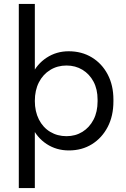

<svg xmlns="http://www.w3.org/2000/svg" viewBox="-20 -750 636 970"><path d="M75 200V-730H156V-354L141 -371Q166 -426 215.5 -458.5Q265 -491 327 -491Q393 -491 444 -460Q495 -429 524 -374Q553 -319 553 -247V-238Q553 -164 524 -108.5Q495 -53 444.5 -21.5Q394 10 328 10Q265 10 215.5 -22.5Q166 -55 141 -111L156 -128V200ZM316 -62Q361 -62 396.5 -84Q432 -106 452.5 -145.5Q473 -185 473 -238V-247Q473 -299 452.5 -337.5Q432 -376 396.5 -397.5Q361 -419 316 -419Q270 -419 233.5 -396.5Q197 -374 176.5 -334Q156 -294 156 -240Q156 -187 176.5 -146.5Q197 -106 233.5 -84Q270 -62 316 -62Z"/></svg>

Font: SUSE
Style: Regular
Weight: 400
Designer: Rene Bieder
Foundry: SUSE
Version: Version 1.000